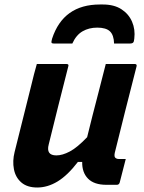

<svg xmlns="http://www.w3.org/2000/svg" viewBox="-20 -823 640 855"><path d="M144 -538H276Q288 -538 284 -527Q262 -440 240 -353.5Q218 -267 197 -180Q184 -131 231 -131Q258 -131 291 -148.5Q324 -166 368 -212Q380 -261 392 -308.5Q404 -356 418.5 -411Q433 -466 451 -538H580Q591 -538 588 -527Q563 -430 537.5 -328.5Q512 -227 491 -142Q488 -126 493 -121Q499 -115 509 -115H540L513 -10Q510 0 500 0H454Q399 0 372 -27.5Q345 -55 346 -102H327Q281 -42 236.5 -15Q192 12 146 12Q101 12 75 -10.5Q49 -33 42 -69.5Q35 -106 45 -146Q63 -220 82 -294Q101 -368 119 -442Q125 -468 131.5 -492.5Q138 -517 144 -538ZM413 -700Q376 -700 347.5 -683.5Q319 -667 302 -629H221Q211 -629 209.5 -633Q208 -637 212 -651Q262 -803 425 -803H438Q488 -803 520.5 -782Q553 -761 568 -726.5Q583 -692 578 -651Q577 -637 572.5 -633Q568 -629 558 -629H488Q487 -667 469.5 -683.5Q452 -700 413 -700Z"/></svg>

Font: Recursive Sn Lnr St
Style: Bold Italic
Weight: 700
Italic angle: -15°
Version: Version 1.079;hotconv 1.0.112;makeotfexe 2.5.65598; ttfautoh